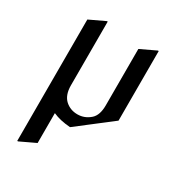

<svg xmlns="http://www.w3.org/2000/svg" viewBox="-184 -670 921 1003"><g transform="rotate(30 276.0 -169.0)"><path d="M73.2 219.7V-512.7L166 -556.6H170.9V-172.4Q170.9 -113.3 202.6 -84.5Q232.9 -57.6 275.4 -57.6Q318.8 -57.6 352.1 -87.4Q380.9 -113.3 380.9 -172.4V-512.7L473.6 -556.6H478.5V-136.7L275.9 19.5Q213.9 15.1 170.9 -4.4V175.8L78.1 219.7Z"/></g></svg>

Font: Nova Cut
Style: Book
Weight: 400
Version: Version 2.000